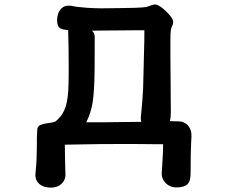

<svg xmlns="http://www.w3.org/2000/svg" viewBox="-20 -696 1040 872"><path d="M777.3 -145H787.6Q803.2 -145 811.5 -141.1Q826.2 -135.3 834 -126Q847.7 -108.9 849.1 -88.9Q849.6 -81.5 849.6 -77.1Q849.6 -73.7 848.1 -47.9Q845.7 -4.9 845.7 87.9Q845.7 106.4 842.8 119.1Q839.4 132.8 831.5 140.6Q817.9 154.3 783.2 155.3Q751.5 155.3 731.4 134.3Q714.4 116.2 714.4 92.3Q714.4 91.3 717 51Q719.7 10.7 720.2 -5.6Q720.7 -22 720.7 -41H697.3Q673.8 -41 644.5 -41.5Q615.2 -42 584.5 -42H531.2Q423.3 -42 366.9 -40.5Q310.5 -39.1 287.6 -39.1H274.4Q274.9 10.7 275.9 49.8Q277.3 96.7 277.3 98.6Q277.3 121.6 259.3 138.9Q241.2 156.2 210.9 156.2Q199.2 156.2 185.8 153.1Q172.4 149.9 161.1 141.6L155.8 136.7Q140.6 121.6 140.6 99.1Q140.6 92.8 141.6 85.9Q145.5 48.8 146 25.4Q147.5 -25.9 147.5 -35.2V-65.4Q147.5 -79.1 147.9 -83.5Q148.4 -87.9 148.4 -89.4Q148.4 -100.1 149.4 -110.8Q152.3 -124 164.6 -128.9Q173.8 -132.3 182.6 -134.3Q197.8 -136.7 209.7 -138.4Q221.7 -140.1 232.4 -144.5Q258.3 -166 271 -193.4Q286.6 -226.6 290 -284.2Q292 -318.4 292 -363.3V-400.9Q292 -432.6 291.3 -483.4Q290.5 -534.2 290 -540.5Q290 -552.2 289.6 -559.1Q283.2 -560.5 275.4 -561Q259.8 -561.5 247.1 -572.8Q239.3 -584 239.3 -605Q239.3 -619.1 243.7 -632.8Q249 -648.9 262.2 -660.6Q273.9 -670.4 292.5 -670.4Q300.3 -670.4 304.7 -669.4Q327.1 -664.1 375 -660.6Q411.6 -658.2 440.9 -658.2Q469.7 -658.2 524.4 -659.2Q579.1 -660.2 597.7 -660.6Q628.9 -662.1 645 -664.1Q649.4 -665 662.4 -670.4Q675.3 -675.8 684.6 -675.8Q697.3 -675.8 720.7 -656.7Q740.7 -640.1 755.9 -620.6Q766.6 -606 766.6 -596.4Q766.6 -586.9 761.7 -577.4Q756.8 -567.9 755.9 -559.6Q753.9 -546.9 753.9 -509.8V-442.4Q753.9 -419.9 754.4 -384.8Q754.9 -349.6 754.9 -312.5Q754.9 -275.4 755.4 -242.2Q755.9 -209 755.9 -190.4Q755.9 -160.6 751.5 -146Q766.1 -145 777.3 -145ZM621.6 -142.6Q619.6 -149.4 619.6 -159.4Q619.6 -169.4 621.6 -184.6Q627 -236.3 629.9 -292.5Q634.8 -476.1 635.3 -506.6Q635.7 -537.1 635.7 -558.6H599.6Q585.9 -558.6 554.2 -558.1Q522.5 -557.6 486.8 -557.6Q451.2 -557.6 432.6 -557.1Q407.2 -557.1 397.5 -556.6Q399.4 -554.7 401.4 -552.7Q410.2 -543 410.2 -528.3Q410.2 -442.4 409.7 -381.3Q408.7 -282.2 400.9 -231.9Q392.6 -181.2 371.6 -140.6H449.2Q470.7 -140.6 527.8 -141.6Q585 -142.6 621.6 -142.6Z"/></svg>

Font: Bakudai
Style: Bold
Weight: 700
Version: Version 1.48